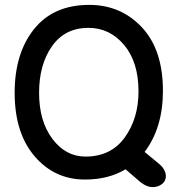

<svg xmlns="http://www.w3.org/2000/svg" viewBox="-20 -725 727 786"><path d="M328 10Q203 10 121.5 -85.5Q40 -181 40 -345Q40 -507 119.5 -606Q199 -705 345 -705Q475 -705 561 -613Q647 -521 647 -353Q647 -202 572 -103L629 -56Q659 -32 659 -3Q659 16 643 28.5Q627 41 605 41Q577 41 546 13L494 -32Q424 10 328 10ZM330 -84Q434 -84 490.5 -162Q547 -240 547 -351Q547 -471 488 -541Q429 -611 342 -611Q246 -611 193 -536Q140 -461 140 -345Q140 -229 194.5 -156.5Q249 -84 330 -84Z"/></svg>

Font: Sniglet
Style: Regular
Weight: 400
Designer: Haley Fiege
Foundry: Haley Fiege, Pablo Impallari, Brenda Gallo
Version: Version 2.000